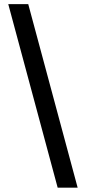

<svg xmlns="http://www.w3.org/2000/svg" viewBox="-20 -781 408 911"><path d="M348.4 109.4H253.6L19.2 -761.4H114Z"/></svg>

Font: Linik Sans Medium
Style: Regular
Weight: 500
Designer: Rasmus Andersson (font), Cristiano Sobral (main changes)
Foundry: rsms
Version: Version 3.018;June 1, 2022;FontCreator 14.0.0.2814 64-bit; t